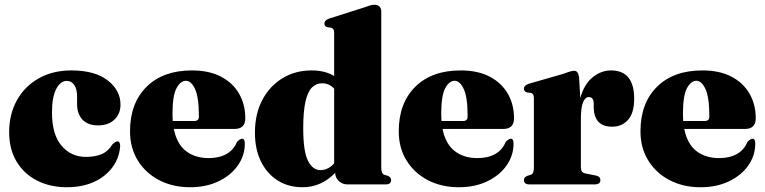

<svg xmlns="http://www.w3.org/2000/svg" viewBox="-20 -775 3216 807"><path d="M486.5 -335Q486.5 -297 461.2 -272.5Q436 -248 392.5 -248Q349.5 -248 326.8 -272Q304 -296 304 -337.5V-369.5Q304 -400.5 292.2 -417.8Q280.5 -435 261 -435Q234.5 -435 216.5 -401.5Q198.5 -368 198.5 -301.5Q198.5 -210 238.5 -162.8Q278.5 -115.5 341.5 -115.5Q379 -115.5 406.8 -127Q434.5 -138.5 452 -167.5Q466 -181 473.5 -181Q485.5 -180.5 485 -159.5Q481 -110 452.2 -71.2Q423.5 -32.5 374.5 -10.2Q325.5 12 261 12Q191.5 12 136.8 -15.5Q82 -43 50.2 -95Q18.5 -147 18.5 -220Q18.5 -295 51 -353.5Q83.5 -412 142.5 -445.5Q201.5 -479 280 -479Q378.5 -479 432.5 -437.2Q486.5 -395.5 486.5 -335Z M1011 -278Q1011 -233 965.5 -233H710.5Q723.5 -169.5 761.8 -140Q800 -110.5 857.5 -110.5Q901 -110.5 931.5 -127.5Q962 -144.5 976 -178.5Q989.5 -192 997 -192Q1009 -192 1009 -171.5Q1009 -121 979.5 -79.2Q950 -37.5 898.2 -12.8Q846.5 12 779 12Q706.5 12 649.5 -17.5Q592.5 -47 559.5 -100Q526.5 -153 526.5 -223Q526.5 -341 595.8 -410Q665 -479 787 -479Q859 -479 909 -452.8Q959 -426.5 985 -381Q1011 -335.5 1011 -278ZM705 -296.5Q705 -281 706 -266.5H797.5Q816 -266.5 816 -285.5Q816 -366 799.8 -400.8Q783.5 -435.5 761.5 -435.5Q738.5 -435.5 721.8 -404Q705 -372.5 705 -296.5Z M1051.5 -217.5Q1051.5 -296 1082.5 -354.8Q1113.5 -413.5 1167.2 -446.2Q1221 -479 1289.5 -479Q1346.5 -479 1384.5 -455.5V-637.5Q1384.5 -655.5 1371.5 -658.5L1356.5 -660.5Q1343.5 -663.5 1343.5 -676.5Q1343.5 -689 1362 -696.5L1510 -743.5Q1526 -749.5 1535.5 -752.2Q1545 -755 1554.5 -755Q1568 -755 1575.2 -747.2Q1582.5 -739.5 1582.5 -727.5V-71Q1582.5 -45 1595 -40.5L1610 -36Q1624 -30 1624 -18Q1624 0 1601.5 0H1439.5Q1419 0 1403.8 -14.5Q1388.5 -29 1389 -48.5Q1360 -19 1326 -3.5Q1292 12 1251.5 12Q1192.5 12 1147.5 -16.2Q1102.5 -44.5 1077 -96Q1051.5 -147.5 1051.5 -217.5ZM1254.5 -236Q1254.5 -138.5 1274.5 -99.2Q1294.5 -60 1326.5 -60Q1359.5 -60 1384.5 -88.5V-402.5Q1363 -425 1333.5 -425Q1310 -425 1292 -408Q1274 -391 1264.2 -349.5Q1254.5 -308 1254.5 -236Z M2140.5 -278Q2140.5 -233 2095 -233H1840Q1853 -169.5 1891.2 -140Q1929.5 -110.5 1987 -110.5Q2030.5 -110.5 2061 -127.5Q2091.5 -144.5 2105.5 -178.5Q2119 -192 2126.5 -192Q2138.5 -192 2138.5 -171.5Q2138.5 -121 2109 -79.2Q2079.5 -37.5 2027.8 -12.8Q1976 12 1908.5 12Q1836 12 1779 -17.5Q1722 -47 1689 -100Q1656 -153 1656 -223Q1656 -341 1725.2 -410Q1794.5 -479 1916.5 -479Q1988.5 -479 2038.5 -452.8Q2088.5 -426.5 2114.5 -381Q2140.5 -335.5 2140.5 -278ZM1834.5 -296.5Q1834.5 -281 1835.5 -266.5H1927Q1945.5 -266.5 1945.5 -285.5Q1945.5 -366 1929.2 -400.8Q1913 -435.5 1891 -435.5Q1868 -435.5 1851.2 -404Q1834.5 -372.5 1834.5 -296.5Z M2414 -449.5 2419 -363Q2435.5 -421.5 2471 -450.2Q2506.5 -479 2548 -479Q2645.5 -479 2645.5 -360Q2645.5 -300 2619.8 -271.2Q2594 -242.5 2553.5 -242.5Q2514.5 -242.5 2495.5 -263Q2476.5 -283.5 2475.5 -321V-341.5Q2474.5 -367 2454.5 -367Q2440 -367 2430.8 -345.5Q2421.5 -324 2421.5 -273.5V-73.5Q2421.5 -60.5 2425.8 -54.2Q2430 -48 2442.5 -45.5L2485.5 -37Q2503.5 -33 2503.5 -18Q2503.5 0 2480 0H2205Q2182 0 2182 -18Q2182 -30 2196.5 -36L2211 -40.5Q2224 -45 2224 -69.5V-362.5Q2224 -382 2211 -384.5L2195 -386.5Q2182 -390 2182 -402.5Q2182 -415 2201 -422.5L2347 -464.5Q2368.5 -472.5 2378 -475Q2387.5 -477.5 2393.5 -477.5Q2410.5 -477.5 2414 -449.5Z M3156.5 -278Q3156.5 -233 3111 -233H2856Q2869 -169.5 2907.2 -140Q2945.5 -110.5 3003 -110.5Q3046.5 -110.5 3077 -127.5Q3107.5 -144.5 3121.5 -178.5Q3135 -192 3142.5 -192Q3154.5 -192 3154.5 -171.5Q3154.5 -121 3125 -79.2Q3095.5 -37.5 3043.8 -12.8Q2992 12 2924.5 12Q2852 12 2795 -17.5Q2738 -47 2705 -100Q2672 -153 2672 -223Q2672 -341 2741.2 -410Q2810.5 -479 2932.5 -479Q3004.5 -479 3054.5 -452.8Q3104.5 -426.5 3130.5 -381Q3156.5 -335.5 3156.5 -278ZM2850.5 -296.5Q2850.5 -281 2851.5 -266.5H2943Q2961.5 -266.5 2961.5 -285.5Q2961.5 -366 2945.2 -400.8Q2929 -435.5 2907 -435.5Q2884 -435.5 2867.2 -404Q2850.5 -372.5 2850.5 -296.5Z"/></svg>

Font: Fraunces 72pt Black
Style: Regular
Weight: 900
Version: Version 1.000;[0bf87f6ff]